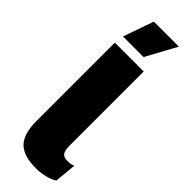

<svg xmlns="http://www.w3.org/2000/svg" viewBox="-306 -928 950 950"><g transform="rotate(45 168.5 -453.0)"><path d="M250 -706V-186Q250 -154 260 -140Q270 -126 295 -126Q308 -126 317 -127.5Q326 -129 337 -133L326 -19Q308 -6 275.5 2Q243 10 211 10Q124 10 86 -29Q48 -68 48 -157V-706ZM55 -756 111 -916H286L199 -756Z"/></g></svg>

Font: Work Sans ExtraBold
Style: Regular
Weight: 800
Designer: Wei Huang
Foundry: Wei Huang
Version: Version 2.012; ttfautohint (v1.8.3)